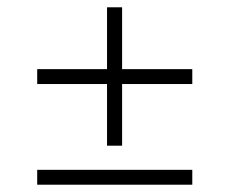

<svg xmlns="http://www.w3.org/2000/svg" viewBox="-20 -566 632 529"><path d="M82.5 -334.5V-375.5H274.9V-545.9H316.4V-375.5H509.8V-334.5H316.4V-164.6H274.9V-334.5ZM82.5 -57.1V-98.1H509.8V-57.1Z"/></svg>

Font: Inter Display ExtraLight
Style: Regular
Weight: 200
Designer: Rasmus Andersson
Foundry: rsms
Version: Version 4.000;git-a52131595